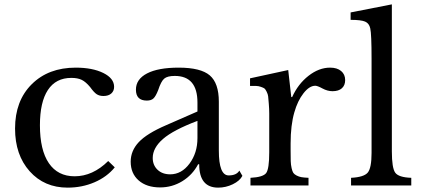

<svg xmlns="http://www.w3.org/2000/svg" viewBox="-20 -850 1932 880"><path d="M476 -112 506 -83Q470 -39 413 -14.5Q356 10 290 10Q183 10 116 -65Q49 -140 49 -261Q49 -388 125.5 -464Q202 -540 327 -540Q404 -540 453.5 -515.5Q503 -491 503 -452Q503 -433 490 -421.5Q477 -410 454 -410Q436 -410 423.5 -418Q411 -426 393 -451Q373 -475 354.5 -484Q336 -493 307 -493Q236 -493 199.5 -437.5Q163 -382 163 -276Q163 -162 204 -102Q245 -42 322 -42Q405 -42 476 -112Z M885 -217V-296Q774 -254 727 -213Q680 -172 680 -126Q680 -93 702 -72Q724 -51 760 -51Q812 -51 848.5 -100Q885 -149 885 -217ZM741 -276 885 -339V-380Q885 -502 781 -502Q747 -502 732.5 -489.5Q718 -477 705 -437Q694 -409 683.5 -399Q673 -389 653 -389Q603 -389 603 -439Q603 -487 654 -513.5Q705 -540 799 -540Q900 -540 941.5 -504.5Q983 -469 983 -384V-160Q983 -46 1028 -46Q1064 -46 1077 -68L1091 -44Q1079 -21 1047 -5.5Q1015 10 980 10Q893 10 893 -97H888Q862 -48 815.5 -19.5Q769 9 714 9Q652 9 615.5 -23Q579 -55 579 -109Q579 -159 616 -198.5Q653 -238 741 -276Z M1312 -193V-159Q1312 -129 1312.5 -112Q1313 -95 1316.5 -79.5Q1320 -64 1324.5 -57.5Q1329 -51 1339.5 -45.5Q1350 -40 1361.5 -38Q1373 -36 1394 -35V0H1128V-35Q1186 -38 1200 -57Q1214 -76 1214 -152V-269Q1214 -309 1214 -329.5Q1214 -350 1212 -374.5Q1210 -399 1209 -408.5Q1208 -418 1202 -430Q1196 -442 1191.5 -445Q1187 -448 1175.5 -452Q1164 -456 1154.5 -456Q1145 -456 1126 -456V-491L1301 -529L1315 -405H1319Q1346 -465 1394 -502.5Q1442 -540 1493 -540Q1525 -540 1543.5 -524.5Q1562 -509 1562 -483Q1562 -459 1547 -445.5Q1532 -432 1504 -432Q1481 -432 1458 -444.5Q1435 -457 1425 -457Q1398 -457 1371 -422.5Q1344 -388 1329 -335Q1312 -276 1312 -193Z M1776 -830V-156Q1776 -80 1791.5 -58.5Q1807 -37 1865 -35V0H1589V-35Q1648 -38 1665.5 -59Q1683 -80 1683 -149V-580Q1683 -694 1677 -720Q1672 -743 1653.5 -751Q1635 -759 1587 -759V-793Z"/></svg>

Font: Libre Baskerville
Style: Regular
Weight: 400
Designer: Pablo Impallari, Rodrigo Fuenzalida
Foundry: Pablo Impallari, Rodrigo Fuenzalida
Version: Version 1.000